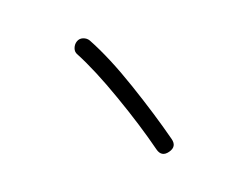

<svg xmlns="http://www.w3.org/2000/svg" viewBox="-37 -782 341 269"><g transform="rotate(-10 134.0 -647.5)"><path d="M85 -733.9Q88.9 -737.3 94.2 -736.6Q99.6 -735.8 103 -731.9Q126 -703.1 150.4 -658.4Q174.8 -613.8 191.9 -576.2Q197.3 -564.5 185.5 -559.1Q173.8 -553.7 168.5 -565.4Q151.9 -602.5 127.4 -646Q103 -689.5 82.5 -715.8Q79.1 -719.7 80.1 -725.1Q81.1 -730.5 85 -733.9Z"/></g></svg>

Font: Mikhak-DS2-FD ExtraLight
Style: Regular
Weight: 200
Designer: Amin Abedi
Version: Version 3.2